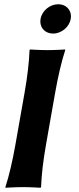

<svg xmlns="http://www.w3.org/2000/svg" viewBox="-20 -881 370 904"><path d="M171 -792C170.3 -787.9 169.9 -783.9 169.9 -780.1C169.9 -747.7 194.1 -723 229.8 -723C269.8 -723 306.3 -754 313 -792C313.7 -796.1 314.1 -800.1 314.1 -803.9C314.1 -836.3 289.9 -861 254.2 -861C214.2 -861 177.7 -830 171 -792ZM95.8 -445 52.6 -200C39.4 -125 22.9 -54 5.4 0L5.8 3C5.8 3 54.4 0 89.4 0C123.4 0 170.8 3 170.8 3L173.4 0C175.4 -57 183.4 -125 196.6 -200L239.8 -445C253 -520 269.7 -592 287.1 -645L286.6 -648C286.6 -648 238.1 -645 203.1 -645C169.1 -645 121.6 -648 121.6 -648L119.1 -645C117 -588 109 -520 95.8 -445Z"/></svg>

Font: Linux Biolinum O 
Style: Bold Italic
Weight: 700
Designer: Philipp H. Poll
Foundry: Philipp H. Poll
Version: Version 1.3.2